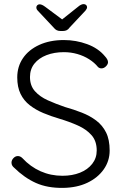

<svg xmlns="http://www.w3.org/2000/svg" viewBox="-20 -905 602 935"><path d="M287 10Q211 11 155 -14Q99 -39 48 -89Q43 -93 39.5 -99Q36 -105 36 -113Q36 -125 45.5 -135Q55 -145 67 -145Q79 -145 89 -135Q128 -93 177.5 -71Q227 -49 284 -49Q332 -49 369.5 -64Q407 -79 429 -107Q451 -135 451 -172Q451 -218 426 -246.5Q401 -275 360 -293.5Q319 -312 269 -327Q228 -339 191 -354.5Q154 -370 125 -392.5Q96 -415 80 -448Q64 -481 64 -528Q64 -581 92 -622Q120 -663 171.5 -686.5Q223 -710 291 -710Q350 -710 404.5 -690Q459 -670 491 -631Q506 -615 506 -602Q506 -592 496 -582Q486 -572 474 -572Q464 -572 457 -579Q440 -600 414 -616.5Q388 -633 356.5 -642Q325 -651 291 -651Q244 -651 206.5 -636.5Q169 -622 147.5 -595Q126 -568 126 -530Q126 -488 150 -461Q174 -434 213 -416.5Q252 -399 296 -384Q339 -372 378.5 -356.5Q418 -341 448.5 -318Q479 -295 496.5 -260Q514 -225 514 -172Q514 -121 485 -80Q456 -39 405.5 -15Q355 9 287 10ZM272 -802 360 -872Q368 -879 375 -882Q382 -885 387 -885Q395 -885 399.5 -880.5Q404 -876 404 -870Q404 -866 402 -862Q400 -858 396 -853L319 -771Q313 -762 305 -758Q297 -754 286 -754H275Q264 -754 256 -758Q248 -762 241 -771L165 -852Q160 -857 158.5 -861Q157 -865 157 -869Q157 -875 161.5 -879.5Q166 -884 173 -884Q184 -884 200 -872L290 -805Z"/></svg>

Font: zvoove
Style: Regular
Weight: 400
Designer: Vernon Adams (Nunito) & Andrew Paglinawan (Quicksand)
Foundry: zvoove
Version: Version 3.006